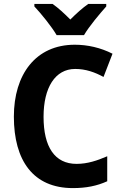

<svg xmlns="http://www.w3.org/2000/svg" viewBox="-20 -953 624 983"><path d="M270 -773H410C436 -818 491 -883 524 -920V-933H432C401 -911 373 -886 340 -853C308 -885 279 -912 249 -933H156V-920C191 -883 245 -816 270 -773ZM365 -600C419 -600 466 -583 510 -559L556 -678C495 -709 428 -724 363 -724C162 -724 51 -571 51 -356C51 -131 150 10 353 10C421 10 476 -1 529 -25V-153C478 -131 428 -114 372 -114C260 -114 203 -201 203 -355C203 -504 262 -600 365 -600Z"/></svg>

Font: Noto Sans Devanagari SemiCondensed
Style: Bold
Weight: 700
Width: 4
Designer: Jelle Bosma - Monotype Design Team
Foundry: Monotype Imaging Inc.
Version: Version 2.004